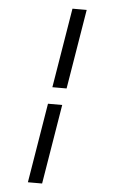

<svg xmlns="http://www.w3.org/2000/svg" viewBox="-63 -865 626 1049"><g transform="rotate(5 250.0 -340.0)"><path d="M219 -386 291 -823H369L297 -386ZM131 143 203 -294H281L209 143Z"/></g></svg>

Font: Iosevka Algr
Style: Italic
Weight: 400
Italic angle: -9°
Monospace: yes
Designer: Belleve Invis
Foundry: Belleve Invis
Version: Version 26.0.2; ttfautohint (v1.8.3)